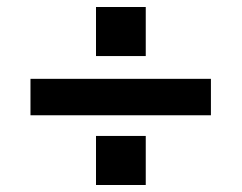

<svg xmlns="http://www.w3.org/2000/svg" viewBox="-20 -585 690 548"><path d="M67 -256V-360H582V-256ZM254 -57V-197H396V-57ZM254 -425V-565H396V-425Z"/></svg>

Font: Azeret Mono Medium
Style: Regular
Weight: 500
Designer: Martin Vácha
Foundry: Displaay
Version: Version 1.002